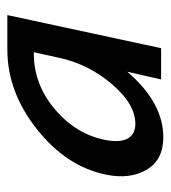

<svg xmlns="http://www.w3.org/2000/svg" viewBox="9 -467 464 522"><g transform="rotate(-90 241.0 -206.0)"><path d="M367 -418H461L371 0H286L307 -92Q223 6 129 6Q67 6 40.5 -39.5Q14 -85 27 -149Q49 -257 150.5 -337.5Q252 -418 367 -418ZM165 -70Q219 -70 273.5 -134Q328 -198 345 -278L360 -346H356Q272 -346 204 -288Q136 -230 121 -149Q114 -110 126 -90Q138 -70 165 -70Z"/></g></svg>

Font: EauTestInfant Semibold
Style: Italic
Weight: 600
Italic angle: -12°
Designer: Christian Thalmann (Catharsis Fonts)
Version: Version 0.001;PS 000.001;hotconv 1.0.88;makeotf.lib2.5.64775